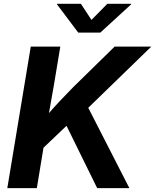

<svg xmlns="http://www.w3.org/2000/svg" viewBox="-20 -967 798 987"><path d="M153.8 -160.2 171.4 -313Q201.2 -350.1 229.2 -382.8Q257.3 -415.5 288.1 -448.2Q318.8 -481 355.5 -518.1L569.3 -727.5H757.8L392.1 -372.6L379.9 -375.5ZM17.6 0 138.2 -727.5H290L256.8 -527.8L224.1 -343.3L213.9 -270.5L169.4 0ZM479.5 0 317.9 -328.6 419.4 -440.9 645 0ZM396 -947.3 450.2 -864.7 531.7 -947.3H654.8L654.3 -944.8L495.6 -799.3H382.3L272.9 -944.8L273.4 -947.3Z"/></svg>

Font: Inter 20pt
Style: Bold Italic
Weight: 700
Italic angle: -9.3988°
Version: Version 4.001;git-66647c0bb